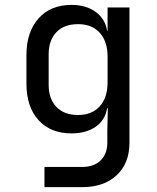

<svg xmlns="http://www.w3.org/2000/svg" viewBox="-20 -580 639 780"><path d="M160.6 180.2V98.1H314.9Q361.8 98.1 388.9 71.5Q416 44.9 416 0V-49.8L418 -140.1H415Q407.2 -91.3 368.2 -64.7Q329.1 -38.1 270.5 -38.1Q185.5 -38.1 136.5 -92Q87.4 -146 87.4 -240.2V-356Q87.4 -450.2 136.5 -505.1Q185.5 -560.1 270.5 -560.1Q329.1 -560.1 368.2 -532Q407.2 -503.9 415 -455.1H417V-549.8H505.9V0Q505.9 83 454.3 131.6Q402.8 180.2 314 180.2ZM297.4 -112.8Q353 -112.8 385 -147.9Q417 -183.1 417 -245.1V-350.1Q417 -412.1 385 -447Q353 -481.9 297.4 -481.9Q240.2 -481.9 209 -449Q177.7 -416 177.7 -359.9V-234.9Q177.7 -178.7 209 -145.8Q240.2 -112.8 297.4 -112.8Z"/></svg>

Font: UDEV Gothic 35
Style: Regular
Weight: 400
Version: v2.1.0; ttfautohint (v1.8.4.7-5d5b-dirty) -l 6 -r 45 -G 200 